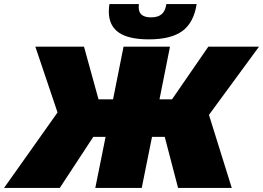

<svg xmlns="http://www.w3.org/2000/svg" viewBox="-69 -931 1303 951"><path d="M966 -362 1079 0H813L747 -253H684L633 0H403L454 -253H393L227 0H-49L216 -374L106 -700H347L419 -439H491L543 -700H773L721 -439H783L963 -700H1214ZM470 -874Q470 -892 473 -911H619Q618 -905 618 -895Q618 -845 679 -845Q713 -845 731.5 -860.5Q750 -876 755 -911H905Q891 -819 834.5 -777.5Q778 -736 668 -736Q568 -736 519 -770Q470 -804 470 -874Z"/></svg>

Font: Montserrat Alternates Black
Style: Italic
Weight: 900
Italic angle: -11.3°
Designer: Julieta Ulanovsky
Foundry: Julieta Ulanovsky
Version: Version 7.200